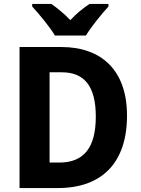

<svg xmlns="http://www.w3.org/2000/svg" viewBox="-20 -952 715 972"><path d="M258 -772H415C441 -816 496 -883 529 -919V-932H433C402 -911 368 -885 336 -850C304 -884 270 -911 240 -932H143V-919C177 -882 233 -815 258 -772ZM623 -367C623 -593 497 -714 290 -714H79V0H273C494 0 623 -126 623 -367ZM465 -362C465 -206 406 -129 280 -129H231V-586H293C406 -586 465 -517 465 -362Z"/></svg>

Font: Noto Sans Armenian SemiCondensed Medium
Style: Regular
Weight: 500
Width: 4
Designer: Monotype Design Team
Foundry: Monotype Imaging Inc.
Version: Version 2.008